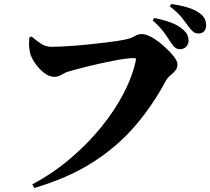

<svg xmlns="http://www.w3.org/2000/svg" viewBox="-20 -875 1042 952"><path d="M140 39Q240 -14 326.5 -87Q413 -160 481 -243.5Q549 -327 593.5 -413Q638 -499 654 -578Q655 -582 653 -584.5Q651 -587 647 -587Q627 -587 599.5 -583.5Q572 -580 540 -573.5Q508 -567 475.5 -560Q443 -553 413.5 -545.5Q384 -538 360 -531.5Q336 -525 322 -521Q306 -517 287 -505.5Q268 -494 249 -494Q223 -494 197.5 -514.5Q172 -535 153 -563Q134 -591 129 -613Q124 -636 124 -653Q124 -670 125 -689L137 -694Q162 -672 184.5 -657.5Q207 -643 235 -643Q258 -643 290 -644.5Q322 -646 358.5 -649Q395 -652 432 -656Q469 -660 502.5 -664Q536 -668 562 -672Q588 -676 602 -679Q627 -685 638.5 -691Q650 -697 659 -701.5Q668 -706 684 -706Q705 -706 734.5 -689Q764 -672 792.5 -646.5Q821 -621 840.5 -596.5Q860 -572 860 -557Q860 -537 849 -524.5Q838 -512 824.5 -501Q811 -490 802 -474Q738 -354 651 -252Q564 -150 442 -71.5Q320 7 150 57ZM872 -631Q859 -631 848.5 -639Q838 -647 827 -664Q814 -685 794 -713Q774 -741 737 -774L745 -786Q789 -777 826.5 -763.5Q864 -750 889 -727Q904 -714 909.5 -700.5Q915 -687 915 -673Q915 -656 903 -643.5Q891 -631 872 -631ZM964 -709Q948 -709 937.5 -718Q927 -727 913 -746Q901 -763 882.5 -786.5Q864 -810 822 -844L829 -855Q874 -849 910 -838Q946 -827 968 -811Q987 -798 994.5 -782.5Q1002 -767 1002 -749Q1002 -731 992 -720Q982 -709 964 -709Z"/></svg>

Font: Noto Serif SC ExtraLight Black
Style: Regular
Weight: 900
Version: Version 2.002-H1;hotconv 1.1.0;makeotfexe 2.6.0